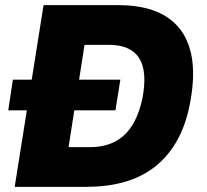

<svg xmlns="http://www.w3.org/2000/svg" viewBox="-20 -725 802 745"><path d="M37 0 149 -705H439Q612 -705 683 -606Q754 -507 716 -318Q699 -233 663 -172.5Q627 -112 576 -74Q525 -36 459.5 -18Q394 0 316 0ZM246 -154H330Q369 -154 401.5 -165Q434 -176 459.5 -198.5Q485 -221 503 -256Q521 -291 532 -340Q553 -448 520 -499.5Q487 -551 403 -551H308ZM12 -297 30 -416H447L428 -297Z"/></svg>

Font: Nunito Sans 7pt SemiCondensed Black
Style: Italic
Weight: 900
Width: 4
Italic angle: -9°
Designer: Vernon Adams
Foundry: Vernon Adams
Version: Version 3.101;gftools[0.9.27]